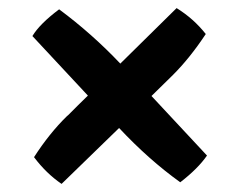

<svg xmlns="http://www.w3.org/2000/svg" viewBox="-20 -495 566 474"><path d="M416 -475Q458 -449 488 -411Q449 -352 407 -310L354 -258L491 -111Q469 -79 425 -45Q347 -101 274 -179L132 -41Q94 -67 64 -107Q102 -166 145 -208Q149 -211 155 -217.5Q161 -224 173 -235.5Q185 -247 197 -259L60 -406Q78 -436 126 -472Q208 -411 277 -338Z"/></svg>

Font: Inika
Style: Bold
Weight: 700
Version: Version 1.001